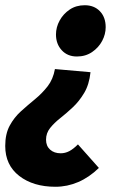

<svg xmlns="http://www.w3.org/2000/svg" viewBox="-20 -532 498 734"><path d="M192 182Q107 182 53.5 140.5Q0 99 0 26Q0 -20 17 -51.5Q34 -83 60 -106.5Q86 -130 113.5 -152.5Q141 -175 162 -202Q183 -229 190 -268L326 -256Q321 -209 302 -177Q283 -145 258.5 -122Q234 -99 210.5 -80.5Q187 -62 171.5 -42.5Q156 -23 156 2Q156 26 171.5 40Q187 54 212 54Q229 54 244.5 46Q260 38 278 20L358 110Q321 146 279 164Q237 182 192 182ZM274 -316Q238 -316 216 -340Q194 -364 194 -400Q194 -428 208 -453.5Q222 -479 246.5 -495.5Q271 -512 304 -512Q340 -512 362 -489Q384 -466 384 -428Q384 -401 370.5 -375.5Q357 -350 332 -333Q307 -316 274 -316Z"/></svg>

Font: Source Sans 3 ExtraLight Black
Style: Italic
Weight: 900
Italic angle: -11°
Version: Version 3.052;hotconv 1.1.0;makeotfexe 2.6.0